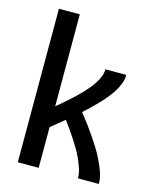

<svg xmlns="http://www.w3.org/2000/svg" viewBox="-111 -812 722 888"><g transform="rotate(15 250.0 -367.5)"><path d="M60 0V-735H160V-295Q175 -307 189 -319Q203 -331 216.5 -343Q230 -355 243.5 -368Q257 -381 269.5 -394Q282 -407 294 -421.5Q306 -436 316 -451.5Q326 -467 333 -484.5Q340 -502 340 -520H440Q440 -497 431.5 -475.5Q423 -454 410.5 -435Q398 -416 383.5 -398.5Q369 -381 353 -364.5Q337 -348 320.5 -332Q304 -316 287 -301Q305 -279 322.5 -255.5Q340 -232 356 -208.5Q372 -185 387.5 -160.5Q403 -136 415.5 -110Q428 -84 438 -56.5Q448 -29 448 0H348Q348 -23 340.5 -45.5Q333 -68 323.5 -89.5Q314 -111 302 -131Q290 -151 277.5 -170.5Q265 -190 251.5 -209Q238 -228 224 -247Q208 -234 192 -221Q176 -208 160 -195V0Z"/></g></svg>

Font: Iosevka Term Curly Semibold
Style: Regular
Weight: 600
Designer: Belleve Invis
Foundry: Belleve Invis
Version: Version 32.3.0